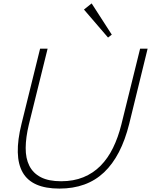

<svg xmlns="http://www.w3.org/2000/svg" viewBox="-20 -1095 885 1125"><path d="M635 -892 613 -875 472 -1039 517 -1075ZM845 -810 737 -369Q690 -180 589.5 -85Q489 10 328 10Q167 10 113 -84.5Q59 -179 106 -369L215 -810H259L149 -365Q131 -290 130.5 -228.5Q130 -167 152 -123.5Q174 -80 219.5 -56.5Q265 -33 338 -33Q411 -33 468.5 -56.5Q526 -80 569 -123.5Q612 -167 642 -228Q672 -289 691 -365L801 -810Z"/></svg>

Font: TypoPRO Sinkin Sans
Style: 200 X Light Italic
Weight: 200
Italic angle: -112°
Designer: Keith Bates
Foundry: K-Type
Version: Sinkin Sans (version 1.0)  by Keith Bates   •   © 2014   www